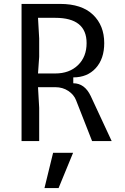

<svg xmlns="http://www.w3.org/2000/svg" viewBox="-20 -720 640 980"><path d="M262 -275H174L180 -170V0H90V-700H287Q397 -700 454.5 -645Q512 -590 512 -500Q512 -420 469 -372.5Q426 -325 354 -325V-295Q412 -295 443 -230L550 0H450L368 -209Q357 -237 328.5 -256Q300 -275 262 -275ZM262 -345Q334 -345 378 -387.5Q422 -430 422 -500Q422 -629 262 -629H174L180 -524V-430L174 -345ZM251 60H353L279 240H207Z"/></svg>

Font: Sligoil Micro
Style: Regular
Weight: 400
Designer: Ariel Martín Pérez
Foundry: Igor Stepanchenko
Version: Version 1.001